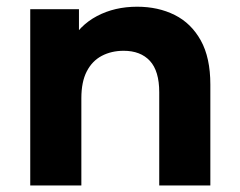

<svg xmlns="http://www.w3.org/2000/svg" viewBox="-20 -566 731 586"><path d="M72.3 0V-537.9H221V-388.8L193 -433.6Q222 -488.4 275.9 -516.9Q329.8 -545.5 398.6 -545.5Q462.8 -545.5 513.2 -520.3Q563.6 -495.1 592.8 -442.6Q622 -390.2 622 -307.8V0H466V-284.5Q466 -349.3 437.5 -380.2Q408.9 -411 357.4 -411Q319.9 -411 290.4 -395.4Q261 -379.8 244.7 -347.9Q228.3 -316.1 228.3 -266.1V0Z"/></svg>

Font: Montserrat Alternates Thin
Style: Regular
Weight: 100
Designer: Julieta Ulanovsky
Foundry: Julieta Ulanovsky
Version: Version 9.000